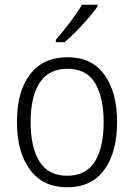

<svg xmlns="http://www.w3.org/2000/svg" viewBox="-20 -785 569 815"><path d="M477 -267Q477 -139 423 -64.5Q369 10 264 10Q163 10 107.5 -64.5Q52 -139 52 -267Q52 -398 108 -470Q164 -542 267 -542Q370 -542 423.5 -467.5Q477 -393 477 -267ZM110 -267Q110 -160 147.5 -99.5Q185 -39 265 -39Q345 -39 382.5 -99Q420 -159 420 -267Q420 -370 384 -431.5Q348 -493 266 -493Q187 -493 148.5 -434Q110 -375 110 -267ZM394 -757Q379 -736 355 -708Q331 -680 304 -652.5Q277 -625 254 -606H217V-616Q246 -649 277 -690Q308 -731 328 -765H394Z"/></svg>

Font: Noto Sans Myanmar UI SemiCondensed Light
Style: Regular
Weight: 300
Width: 4
Designer: Monotype Design Team
Foundry: Monotype Imaging Inc.
Version: Version 2.103; ttfautohint (v1.8.4.7-5d5b)